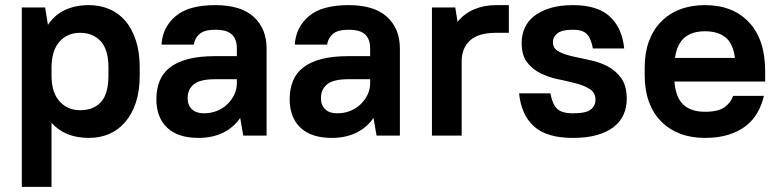

<svg xmlns="http://www.w3.org/2000/svg" viewBox="-20 -529 3040 749"><path d="M327 9Q233 9 181 -50V200H65V-500H156L167 -432Q193 -471 233.5 -490Q274 -509 327 -509Q370 -509 406.5 -493.5Q443 -478 469 -447.5Q495 -417 510 -371.5Q525 -326 525 -266V-234Q525 -174 510 -129Q495 -84 468.5 -53Q442 -22 406 -6.5Q370 9 327 9ZM292 -99Q345 -99 374 -131Q403 -163 403 -234V-266Q403 -335 373 -368Q343 -401 292 -401Q244 -401 213.5 -368Q183 -335 181 -272V-234Q181 -168 212.5 -133.5Q244 -99 292 -99Z M755 9Q674 9 632 -31Q590 -71 590 -142Q590 -181 602.5 -212.5Q615 -244 642.5 -265.5Q670 -287 713.5 -298.5Q757 -310 820 -310H904V-340Q904 -376 884.5 -394.5Q865 -413 820 -413Q778 -413 759 -397Q740 -381 736 -355H610Q614 -422 664.5 -465.5Q715 -509 820 -509Q920 -509 970 -463Q1020 -417 1020 -340V0H929L917 -69Q891 -31 849.5 -11Q808 9 755 9ZM775 -87Q803 -87 826.5 -96.5Q850 -106 867 -122.5Q884 -139 894 -160Q904 -181 904 -205V-220H820Q760 -220 736 -200Q712 -180 712 -146Q712 -119 728.5 -103Q745 -87 775 -87Z M1275 9Q1194 9 1152 -31Q1110 -71 1110 -142Q1110 -181 1122.5 -212.5Q1135 -244 1162.5 -265.5Q1190 -287 1233.5 -298.5Q1277 -310 1340 -310H1424V-340Q1424 -376 1404.5 -394.5Q1385 -413 1340 -413Q1298 -413 1279 -397Q1260 -381 1256 -355H1130Q1134 -422 1184.5 -465.5Q1235 -509 1340 -509Q1440 -509 1490 -463Q1540 -417 1540 -340V0H1449L1437 -69Q1411 -31 1369.5 -11Q1328 9 1275 9ZM1295 -87Q1323 -87 1346.5 -96.5Q1370 -106 1387 -122.5Q1404 -139 1414 -160Q1424 -181 1424 -205V-220H1340Q1280 -220 1256 -200Q1232 -180 1232 -146Q1232 -119 1248.5 -103Q1265 -87 1295 -87Z M1665 -500H1756L1765 -444Q1791 -476 1829.5 -492.5Q1868 -509 1915 -509H1965V-401H1915Q1846 -401 1813.5 -371Q1781 -341 1781 -290V0H1665Z M2215 9Q2112 9 2062.5 -36.5Q2013 -82 2005 -165H2127Q2135 -122 2153.5 -104.5Q2172 -87 2215 -87Q2266 -87 2284.5 -101.5Q2303 -116 2303 -140Q2303 -167 2281.5 -181Q2260 -195 2228 -203.5Q2196 -212 2159 -219.5Q2122 -227 2090 -242.5Q2058 -258 2036.5 -285.5Q2015 -313 2015 -362Q2015 -393 2027 -420Q2039 -447 2064 -466.5Q2089 -486 2126.5 -497.5Q2164 -509 2215 -509Q2311 -509 2359 -464.5Q2407 -420 2415 -340H2293Q2285 -381 2268.5 -397Q2252 -413 2215 -413Q2172 -413 2154.5 -399Q2137 -385 2137 -365Q2137 -340 2158.5 -328.5Q2180 -317 2212 -309.5Q2244 -302 2281 -294.5Q2318 -287 2350 -270.5Q2382 -254 2403.5 -224Q2425 -194 2425 -143Q2425 -110 2412.5 -82Q2400 -54 2374.5 -34Q2349 -14 2309.5 -2.5Q2270 9 2215 9Z M2730 9Q2676 9 2633 -7.5Q2590 -24 2559 -55.5Q2528 -87 2511.5 -132Q2495 -177 2495 -234V-266Q2495 -323 2511.5 -368Q2528 -413 2559 -444.5Q2590 -476 2633 -492.5Q2676 -509 2730 -509Q2839 -509 2902 -442Q2965 -375 2965 -250V-211H2611Q2616 -148 2646 -120.5Q2676 -93 2730 -93Q2783 -93 2807.5 -111.5Q2832 -130 2840 -155H2960Q2952 -120 2935 -90Q2918 -60 2890 -38Q2862 -16 2822 -3.5Q2782 9 2730 9ZM2730 -407Q2679 -407 2650 -382Q2621 -357 2613 -303H2847Q2840 -359 2810.5 -383Q2781 -407 2730 -407Z"/></svg>

Font: Retni Sans
Style: Bold
Weight: 700
Designer: Vitaly Kuzmin
Foundry: ParaType Ltd.
Version: Version 1.00;March 2, 2019;FontCreator 11.5.0.2425 64-bit; t